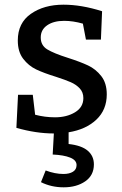

<svg xmlns="http://www.w3.org/2000/svg" viewBox="-20 -560 519 820"><path d="M273 5V55Q328 61 354.5 83.5Q381 106 381 142Q381 189 344 214.5Q307 240 252 240Q199 240 155 218L175 168Q215 183 251 183Q276 183 291.5 173.5Q307 164 307 145Q307 124 279.5 113Q252 102 205 100L210 10Q134 10 50 -14L57 -155H120L130 -70Q172 -59 215 -59Q265 -59 300.5 -80.5Q336 -102 336 -141Q336 -166 320.5 -182.5Q305 -199 282 -209Q259 -219 219 -232Q167 -248 134.5 -263.5Q102 -279 79 -309Q56 -339 56 -387Q56 -462 112 -501Q168 -540 251 -540Q328 -540 416 -512L411 -391H347L334 -459Q292 -471 254 -471Q209 -471 181.5 -452Q154 -433 154 -400Q154 -366 182 -349Q210 -332 270 -313Q323 -296 356 -280.5Q389 -265 412.5 -235Q436 -205 436 -157Q436 -91 391.5 -49Q347 -7 273 5Z"/></svg>

Font: Bitter Pro Medium
Style: Regular
Weight: 500
Designer: Sol Matas, and Bitter project Authors
Foundry: Sol Matas
Version: Version 1.010